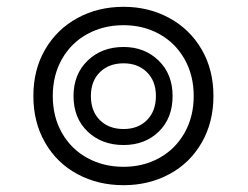

<svg xmlns="http://www.w3.org/2000/svg" viewBox="-20 -536 728 564"><path d="M78 -254Q78 -331 112.5 -390.5Q147 -450 207.5 -483Q268 -516 343 -516Q417 -516 477.5 -483Q538 -450 572.5 -390.5Q607 -331 607 -254Q607 -177 572.5 -117Q538 -57 477.5 -24.5Q417 8 343 8Q268 8 207.5 -24.5Q147 -57 112.5 -117Q78 -177 78 -254ZM549 -254Q549 -315 522 -362.5Q495 -410 448 -436Q401 -462 343 -462Q284 -462 236.5 -436Q189 -410 162 -362.5Q135 -315 135 -254Q135 -193 162 -145.5Q189 -98 236.5 -72Q284 -46 343 -46Q401 -46 448 -72Q495 -98 522 -145.5Q549 -193 549 -254ZM196 -254Q196 -318 237.5 -358Q279 -398 343 -398Q405 -398 446 -358Q487 -318 487 -254Q487 -189 446.5 -149.5Q406 -110 343 -110Q279 -110 237.5 -149.5Q196 -189 196 -254ZM438 -254Q438 -298 411.5 -324Q385 -350 343 -350Q300 -350 273.5 -324Q247 -298 247 -254Q247 -209 273.5 -183Q300 -157 343 -157Q386 -157 412 -183.5Q438 -210 438 -254Z"/></svg>

Font: Taviraj Medium
Style: Regular
Weight: 500
Designer: Katatrad Team
Foundry: CadsonDemak
Version: Version 1.030